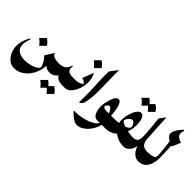

<svg xmlns="http://www.w3.org/2000/svg" viewBox="-24 -1173 2005 2005"><g transform="rotate(45 978.0 -170.5)"><path d="M452.6 -136.7Q462.9 -136.7 469.5 -124.5Q476.1 -112.3 479.5 -96.2Q482.9 -80.1 482.9 -68.4Q482.9 -57.1 479.5 -40.8Q476.1 -24.4 469.5 -12.2Q462.9 0 452.6 0Q437 0 419.2 -8.1Q401.4 -16.1 386.5 -28.1Q371.6 -40 365.2 -51.3V-167.5Q370.1 -157.2 386 -150.4Q401.9 -143.6 420.7 -140.1Q439.5 -136.7 452.6 -136.7ZM356.9 -186Q375.5 -148.9 382.1 -107.2Q388.7 -65.4 388.7 -31.2Q388.7 13.7 372.6 59.6Q356.4 105.5 326.9 144Q297.4 182.6 256.6 206.1Q215.8 229.5 166.5 229.5Q123 229.5 89.8 202.4Q56.6 175.3 38.1 133.3Q19.5 91.3 19.5 47.4Q19.5 16.1 27.3 -14.9Q35.2 -45.9 46.4 -71Q57.6 -96.2 67.9 -109.9L76.7 -105Q67.9 -83 61.8 -59.1Q55.7 -35.2 55.7 -10.3Q55.7 28.3 74.2 51Q92.8 73.7 123 83.3Q153.3 92.8 188.5 92.8Q215.3 92.8 250.5 85.9Q285.6 79.1 316.9 64.5Q348.1 49.8 362.3 25.9L359.9 35.6Q359.9 8.8 343.3 -24.9Q326.7 -58.6 295.4 -86.9ZM188 -236.8Q223.1 -213.9 245.6 -179.2L188 -121.6Q165 -154.8 130.4 -179.2Z M452.6 0Q443.4 0 434.1 -20Q424.8 -40 424.8 -68.4Q424.8 -97.2 434.1 -116.9Q443.4 -136.7 452.6 -136.7H455.1Q506.8 -136.7 535.6 -154.5Q564.5 -172.4 579.1 -221.2L588.4 -219.7Q585.4 -206.5 585.4 -196.3Q585.4 -164.1 607.2 -150.4Q628.9 -136.7 665 -136.7H667.5Q677.2 -136.7 690.7 -116.9Q704.1 -97.2 704.1 -68.4Q704.1 -40 690.9 -20Q677.7 0 667.5 0H655.3Q621.1 0 597.7 -7.6Q574.2 -15.1 556.9 -36.9Q539.6 -58.6 522.5 -100.1L582 -90.3Q558.1 -50.3 529.1 -25.1Q500 0 462.4 0ZM505.9 64.5Q541 87.4 563.5 122.1L505.9 179.7Q482.9 146.5 448.2 122.1ZM597.7 64.5Q632.8 87.4 655.3 122.1L597.7 179.7Q574.7 146.5 540 122.1Z M667.5 -136.7H699.2Q743.2 -136.7 769.8 -149.4Q796.4 -162.1 796.4 -169.4Q796.4 -176.8 778.3 -188.2Q760.3 -199.7 743.7 -202.1L792 -326.2Q807.1 -302.2 813.7 -273.9Q820.3 -245.6 820.3 -215.3Q820.3 -163.1 802.5 -113.5Q784.7 -64 754.9 -32Q725.1 0 688.5 0H667.5Q659.7 0 654.3 -12.7Q648.9 -25.4 646.2 -42Q643.6 -58.6 643.6 -69.8Q643.6 -81.5 646.2 -97.2Q648.9 -112.8 654.3 -124.8Q659.7 -136.7 667.5 -136.7ZM755.9 -475.6Q791 -452.6 813.5 -418L755.9 -360.4Q732.9 -393.6 698.2 -418Z M892.1 -447.3 958 -533.7Q955.6 -457 959 -373.5Q962.4 -290 961.4 -208Q960.4 -126 944.8 -52.2Q940.4 -31.7 928.5 -16.6Q916.5 -1.5 899.4 2.4Q901.4 -83.5 899.9 -143.8Q898.4 -204.1 895.8 -251.2Q893.1 -298.3 891.6 -344.2Q890.1 -390.1 892.1 -447.3Z M1049.3 185.5Q1022 185.5 988 162.6Q954.1 139.6 924.3 106L927.7 99.1Q936.5 100.6 948.2 100.6Q966.3 100.6 998.8 96.4Q1031.2 92.3 1068.4 82.5Q1105.5 72.8 1138.9 56.4Q1172.4 40 1193.6 15.9Q1214.8 -8.3 1214.8 -41Q1214.8 -99.6 1202.9 -133.8Q1190.9 -168 1176.3 -182.9Q1161.6 -197.8 1153.3 -197.8Q1143.6 -197.8 1129.9 -182.6Q1116.2 -167.5 1116.2 -157.7Q1116.2 -153.3 1128.2 -145Q1140.1 -136.7 1164.1 -136.7H1284.2Q1292.5 -136.7 1297.9 -124.5Q1303.2 -112.3 1305.9 -96.2Q1308.6 -80.1 1308.6 -68.4Q1308.6 -57.1 1305.9 -40.8Q1303.2 -24.4 1297.9 -12.2Q1292.5 0 1284.2 0H1166Q1142.6 0 1127.7 -13.9Q1112.8 -27.8 1104.5 -48.8Q1096.2 -69.8 1092.8 -92.3Q1089.4 -114.7 1089.4 -131.8Q1089.4 -144.5 1094 -174.1Q1098.6 -203.6 1108.4 -236.1Q1118.2 -268.6 1133.5 -291.7Q1148.9 -314.9 1169.9 -314.9Q1189.9 -314.9 1203.1 -292.2Q1216.3 -269.5 1223.9 -231Q1231.4 -192.4 1234.9 -144.3Q1238.3 -96.2 1238.3 -45.9Q1238.3 -6.3 1222.7 34.4Q1207 75.2 1180.2 109.4Q1153.3 143.6 1119.4 164.6Q1085.4 185.5 1049.3 185.5Z M1438.5 -380.9Q1457.5 -380.9 1470 -363Q1482.4 -345.2 1488.5 -317.1Q1494.6 -289.1 1494.6 -257.8Q1494.6 -190.9 1470 -132.1Q1445.3 -73.2 1398.4 -36.6Q1351.6 0 1284.2 0Q1274.4 0 1262.5 -20Q1250.5 -40 1250.5 -68.4Q1250.5 -97.2 1262.5 -116.9Q1274.4 -136.7 1284.2 -136.7Q1328.1 -136.7 1371.1 -145.8Q1414.1 -154.8 1442.1 -170.2Q1470.2 -185.5 1470.2 -205.1Q1470.2 -222.7 1456.1 -243.2Q1441.9 -263.7 1425.3 -263.7Q1414.1 -263.7 1400.1 -252.7Q1386.2 -241.7 1376 -226.6Q1365.7 -211.4 1365.7 -198.7Q1365.7 -187 1386 -175.8Q1406.2 -164.6 1436.8 -155.8Q1467.3 -147 1499.3 -141.8Q1531.2 -136.7 1554.2 -136.7Q1564.5 -136.7 1577.9 -116.9Q1591.3 -97.2 1591.3 -68.4Q1591.3 -40 1577.9 -20Q1564.5 0 1554.2 0Q1490.7 0 1443.1 -27.3Q1395.5 -54.7 1369.1 -95.9Q1342.8 -137.2 1342.8 -178.7Q1342.8 -213.4 1350.3 -248.8Q1357.9 -284.2 1371.1 -314.2Q1384.3 -344.2 1401.6 -362.5Q1418.9 -380.9 1438.5 -380.9ZM1385.3 -550.8Q1420.4 -527.8 1442.9 -493.2L1385.3 -435.5Q1362.3 -468.8 1327.6 -493.2ZM1477.1 -550.8Q1512.2 -527.8 1534.7 -493.2L1477.1 -435.5Q1454.1 -468.8 1419.4 -493.2Z M1656.2 -533.7 1673.3 -227.5Q1678.2 -179.7 1700.7 -158.2Q1723.1 -136.7 1768.1 -136.7Q1780.3 -136.7 1787.8 -124.5Q1795.4 -112.3 1798.8 -96.2Q1802.2 -80.1 1802.2 -68.4Q1802.2 -57.1 1798.8 -40.8Q1795.4 -24.4 1787.8 -12.2Q1780.3 0 1768.1 0Q1736.8 0 1709.2 -22Q1681.6 -43.9 1664.3 -81.3Q1647 -118.7 1647 -164.6L1661.1 -165.5Q1661.1 -119.1 1647.5 -81.5Q1633.8 -43.9 1609.9 -22Q1585.9 0 1554.2 0Q1541.5 0 1533.9 -12.2Q1526.4 -24.4 1523.4 -40.8Q1520.5 -57.1 1520.5 -68.4Q1520.5 -80.1 1523.4 -96.2Q1526.4 -112.3 1533.9 -124.5Q1541.5 -136.7 1554.2 -136.7Q1593.3 -136.7 1609.9 -155Q1626.5 -173.3 1626.5 -211.9Q1626.5 -222.2 1625.7 -246.3Q1625 -270.5 1620.8 -322.5Q1616.7 -374.5 1606.4 -467.3Z M1846.2 -451.2 1898.4 -420.9Q1903.8 -299.3 1905.3 -246.1Q1906.7 -192.9 1906.7 -186Q1906.7 -133.3 1892.8 -91.1Q1878.9 -48.8 1848.4 -24.4Q1817.9 0 1768.1 0Q1757.8 0 1751.5 -12.2Q1745.1 -24.4 1742.2 -40.8Q1739.3 -57.1 1739.3 -68.4Q1739.3 -80.1 1742.2 -96.2Q1745.1 -112.3 1751.5 -124.5Q1757.8 -136.7 1768.1 -136.7Q1788.6 -136.7 1812.3 -139.4Q1835.9 -142.1 1854.5 -150.6Q1873 -159.2 1877.4 -176.8L1873 -159.7Q1875.5 -168 1875.5 -184.6Q1875.5 -216.8 1868.4 -283.4Q1861.3 -350.1 1846.2 -451.2ZM1877 -569.8 1888.2 -564Q1870.1 -523.9 1883.5 -496.6Q1897 -469.2 1951.2 -453.6L1910.6 -357.4Q1849.1 -380.4 1826.2 -402.3Q1803.2 -424.3 1803.2 -448.2Q1803.2 -464.4 1814.9 -487.8Q1826.7 -511.2 1843.8 -533.9Q1860.8 -556.6 1877 -569.8Z"/></g></svg>

Font: Lateef ExtraBold
Style: Regular
Weight: 800
Designer: SIL International
Foundry: SIL International
Version: Version 4.200